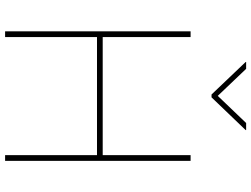

<svg xmlns="http://www.w3.org/2000/svg" viewBox="-136 -849 985 753"><g transform="rotate(90 356.5 -472.5)"><path d="M103 0V-727.5H125.5V-382.8H588.4V-727.5H610.8V0H588.4V-360.4H125.5V0ZM250 -945.3 356 -834 462.4 -945.3H490.2V-943.4L361.8 -809.6H350.6L223.1 -943.4V-945.3Z"/></g></svg>

Font: Inter 20pt Thin
Style: Regular
Weight: 250
Version: Version 4.001;git-66647c0bb